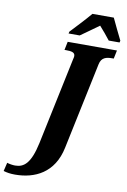

<svg xmlns="http://www.w3.org/2000/svg" viewBox="-266 -1000 869 1309"><g transform="rotate(10 168.5 -345.5)"><path d="M130 -784 127 -771H204C241 -796 284 -829 330 -861C351 -837 389 -793 405 -771H480L483 -784C464 -822 430 -892 412 -931H264C225 -884 165 -822 130 -784ZM-66 240C70 240 202 180 239 0L365 -600C375 -649 410 -656 449 -656H460L472 -714H131L119 -656H130C166 -656 192 -652 192 -626C192 -620 190 -611 188 -604L61 0C30 144 -15 179 -76 179C-93 179 -117 175 -132 170L-146 229C-122 236 -100 240 -66 240Z"/></g></svg>

Font: Noto Serif Condensed Black
Style: Italic
Weight: 900
Width: 3
Italic angle: -12°
Designer: Monotype Design Team
Foundry: Monotype Imaging Inc.
Version: Version 2.013